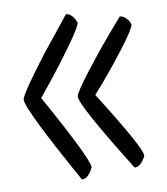

<svg xmlns="http://www.w3.org/2000/svg" viewBox="-43 -539 502 578"><g transform="rotate(-5 208.5 -250.0)"><path d="M28 -255Q28 -266 65 -327.5Q102 -389 140 -444L177 -500Q186 -500 194.5 -493Q203 -486 206 -479L210 -472Q210 -460 178 -406Q146 -352 114 -304L81 -255Q214 -58 214 -34Q201 0 182 0Q28 -227 28 -255ZM191 -250Q191 -261 227.5 -318.5Q264 -376 301 -428L338 -479Q347 -479 355.5 -472.5Q364 -466 368 -459L371 -452Q371 -440 339.5 -389.5Q308 -339 276 -294L244 -250Q375 -78 375 -55Q362 -22 343 -22Q191 -224 191 -250Z"/></g></svg>

Font: Yanone Kaffeesatz Light
Style: Regular
Weight: 300
Designer: Yanone (Cyrillic: Daniel Pouzeot)
Foundry: Yanone
Version: Version 1.003;PS 001.003;hotconv 1.0.88;makeotf.lib2.5.64775